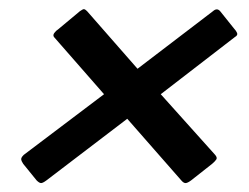

<svg xmlns="http://www.w3.org/2000/svg" viewBox="-20 -529 558 430"><path d="M32 -162Q28 -168 27.5 -172Q27 -176 33 -182L213 -318L101 -446Q98 -450 101.5 -455Q105 -460 111 -464L159 -504Q166 -509 168.5 -508.5Q171 -508 175 -504L288 -375L457 -504Q466 -512 473 -504L505 -464Q509 -460 511 -455Q513 -450 506 -446L340 -318L462 -182Q467 -176 464.5 -172Q462 -168 455 -162L408 -125Q400 -119 395.5 -119Q391 -119 386 -125L265 -263L84 -125Q76 -119 72 -119Q68 -119 62 -125Z"/></svg>

Font: Glory
Style: Bold Italic
Weight: 700
Italic angle: -12°
Version: Version 1.011